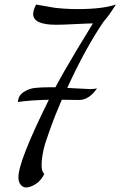

<svg xmlns="http://www.w3.org/2000/svg" viewBox="-20 -738 530 845"><path d="M59 -289Q60 -317 83.5 -332.5Q107 -348 133.5 -351Q160 -354 200 -354H224Q255 -413 316 -515L389 -635Q372 -635 312 -632Q252 -629 228 -629Q126 -629 126 -676Q126 -694 139 -718Q148 -717 176.5 -711.5Q205 -706 219 -704Q233 -702 261.5 -700Q290 -698 322 -698Q431 -698 490 -718Q459 -668 436 -643Q355 -524 276 -351Q368 -346 375 -346Q395 -346 407 -349Q372 -298 328 -298Q285 -298 252 -299L234 -256Q220 -223 214 -206L196 -157Q185 -126 178.5 -105Q172 -84 167.5 -58Q163 -32 163 -11Q163 18 175 27Q161 57 137 72Q113 87 95 87Q81 87 71 75Q61 63 61 42Q61 -29 195 -299Q109 -297 59 -289Z"/></svg>

Font: DancingScriptRegular
Style: Regular
Weight: 400
Designer: Pablo Impallari
Foundry: Pablo Impallari. www.impallari.com
Version: Version 1.002